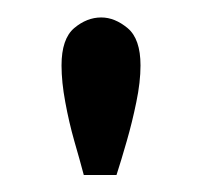

<svg xmlns="http://www.w3.org/2000/svg" viewBox="-20 -782 230 220"><path d="M76 -581.5Q71.5 -598.5 65.2 -620.2Q59 -642 54.8 -665Q50.5 -688 50.5 -707Q50.5 -737.5 65 -749.8Q79.5 -762 96 -762Q111.5 -762 126.2 -749.8Q141 -737.5 141 -707Q141 -688 136.2 -665Q131.5 -642 125.2 -620.2Q119 -598.5 113.5 -581.5Z"/></svg>

Font: Imbue Thin 10pt ExtraBold
Style: Regular
Weight: 800
Version: Version 1.102